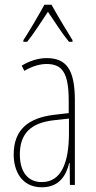

<svg xmlns="http://www.w3.org/2000/svg" viewBox="-20 -783 406 813"><path d="M198 -763H168C144 -719 100 -644 79 -613V-606H95C122 -639 158 -696 183 -733C210 -693 244 -640 272 -606H287V-613C275 -632 224 -716 198 -763ZM177 -537C143 -537 104 -525 72 -505L83 -483C120 -505 153 -512 177 -512C244 -512 271 -475 271 -355V-304L210 -297C100 -284 38 -234 38 -129C38 -57 73 10 157 10C233 10 261 -43 273 -93H275L276 0H297V-358C297 -489 261 -537 177 -537ZM209 -274 272 -281V-220C272 -97 241 -12 157 -12C99 -12 64 -54 64 -129C64 -217 110 -263 209 -274Z"/></svg>

Font: Noto Sans Gurmukhi UI ExtraCondensed Thin
Style: Regular
Weight: 100
Width: 2
Designer: Jelle Bosma - Monotype Design Team
Foundry: Monotype Imaging Inc.
Version: Version 2.004